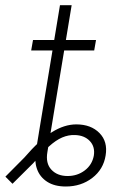

<svg xmlns="http://www.w3.org/2000/svg" viewBox="-73 -694 467 723"><path d="M174.8 8.3Q132.3 8.3 104.7 -9.5Q77.1 -27.3 66.4 -57.4Q55.7 -87.4 62 -124.5L83 -252H127L105.5 -121.6Q98.1 -79.1 120.4 -55.2Q142.6 -31.2 181.6 -31.2Q218.3 -31.2 246.1 -52.2Q273.9 -73.2 280.3 -107.9Q285.6 -141.6 265.1 -163.1Q244.6 -184.6 209 -185.5Q185.1 -186.5 161.1 -176.3Q137.2 -166 111.1 -142.3Q85 -118.7 52.7 -80.1L-25.9 -2L-52.7 -28.8L18.6 -100.6Q76.2 -167.5 122.8 -196.5Q169.4 -225.6 214.4 -225.6Q269.5 -225.6 301.5 -193.1Q333.5 -160.6 324.7 -108.4Q316.4 -56.2 274.4 -23.9Q232.4 8.3 174.8 8.3ZM73.2 -192.9 152.8 -674.3H196.8L117.2 -192.9ZM44.4 -503.9 51.3 -543.5H288.6L281.7 -503.9Z"/></svg>

Font: Inter 18pt ExtraLight
Style: Italic
Weight: 250
Italic angle: -9.3988°
Designer: Rasmus Andersson
Foundry: rsms
Version: Version 4.001;git-66647c0bb